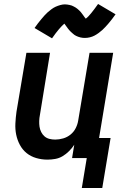

<svg xmlns="http://www.w3.org/2000/svg" viewBox="-20 -796 640 967"><path d="M242 -603 154 -655Q163 -668 171.5 -679Q180 -690 188.5 -700Q197 -710 204.5 -718.5Q212 -727 220 -734Q228 -741 238.5 -749Q249 -757 260 -762Q271 -767 283.5 -770.5Q296 -774 307 -774Q313 -774 319 -773Q325 -772 330.5 -771Q336 -770 341.5 -768Q347 -766 352 -763Q357 -760 361 -758Q365 -756 370 -751.5Q375 -747 379.5 -743Q384 -739 387.5 -734.5Q391 -730 394 -726Q397 -722 399.5 -718.5Q402 -715 405.5 -710Q409 -705 412 -702Q420 -708 426 -714.5Q432 -721 439.5 -730Q447 -739 455.5 -750.5Q464 -762 474 -776L562 -724Q553 -711 544 -699.5Q535 -688 527 -678.5Q519 -669 511 -660.5Q503 -652 495.5 -645Q488 -638 477 -630Q466 -622 455.5 -616.5Q445 -611 432.5 -608Q420 -605 408 -605Q402 -605 396.5 -605.5Q391 -606 385 -607.5Q379 -609 373.5 -611Q368 -613 363 -615.5Q358 -618 354.5 -620.5Q351 -623 346 -627.5Q341 -632 336.5 -636Q332 -640 328.5 -644.5Q325 -649 322 -652.5Q319 -656 316.5 -660Q314 -664 310 -669Q306 -674 304 -677Q296 -670 290 -663.5Q284 -657 276.5 -648.5Q269 -640 260.5 -628.5Q252 -617 242 -603ZM392 151 417 0H343L354 -67Q343 -50 328 -35Q313 -20 295.5 -9.5Q278 1 258 4.5Q238 8 219 8Q190 8 162.5 0Q135 -8 114 -25Q93 -42 80 -66.5Q67 -91 61.5 -118Q56 -145 57.5 -174.5Q59 -204 63 -233L113 -530H232L181 -217Q178 -202 177.5 -187Q177 -172 179 -158Q181 -144 187.5 -131Q194 -118 204.5 -109Q215 -100 229 -96.5Q243 -93 258 -93Q278 -93 298.5 -99Q319 -105 335.5 -118.5Q352 -132 361.5 -151Q371 -170 374 -190L431 -530H550L479 -101H537L495 151Z"/></svg>

Font: Iosevka Curly Extended
Style: Bold Italic
Weight: 700
Width: 7
Italic angle: -9°
Monospace: yes
Designer: Belleve Invis
Foundry: Belleve Invis
Version: Version 11.1.0; ttfautohint (v1.8.3)